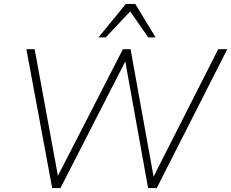

<svg xmlns="http://www.w3.org/2000/svg" viewBox="-20 -955 1174 975"><path d="M245 0 114 -705H156L282 -19H252L604 -705H643L767 -19H740L1088 -705H1134L776 0H732L611 -672H631L287 0ZM480 -765 619 -935H667L770 -765H733L641 -897L517 -765Z"/></svg>

Font: Mulish ExtraLight ExtraLight
Style: Italic
Weight: 250
Italic angle: -9°
Version: Version 3.603